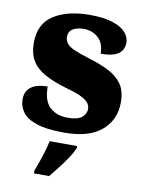

<svg xmlns="http://www.w3.org/2000/svg" viewBox="-86 -611 675 893"><g transform="rotate(10 251.0 -164.5)"><path d="M243 10Q159 10 111.5 -6Q64 -22 44.5 -49.5Q25 -77 25 -109Q25 -138 39 -155.5Q53 -173 77 -180.5Q101 -188 130 -188Q130 -119 162.5 -90Q195 -61 246 -61Q294 -61 313.5 -78Q333 -95 333 -117Q333 -136 320 -149.5Q307 -163 280.5 -174.5Q254 -186 213 -197Q152 -215 111.5 -237.5Q71 -260 51 -293.5Q31 -327 31 -378Q31 -467 95.5 -508.5Q160 -550 266 -550Q335 -550 376.5 -535.5Q418 -521 436.5 -499Q455 -477 455 -453Q455 -417 429 -399Q403 -381 346 -381Q346 -430 318 -455.5Q290 -481 249 -481Q218 -481 198 -469Q178 -457 178 -432Q178 -414 188.5 -400.5Q199 -387 225 -375.5Q251 -364 297 -350Q351 -334 392 -313Q433 -292 455.5 -259.5Q478 -227 478 -174Q478 -92 419 -41Q360 10 243 10ZM137 208Q144 189 153.5 162.5Q163 136 171 108.5Q179 81 183 61H313V71Q304 92 286.5 118.5Q269 145 248 172Q227 199 209 221H137Z"/></g></svg>

Font: Noto Serif Armenian Black
Style: Regular
Weight: 900
Version: Version 2.007